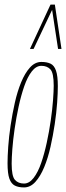

<svg xmlns="http://www.w3.org/2000/svg" viewBox="-20 -810 289 840"><path d="M85 10Q61 10 45 2Q29 -6 21 -28.5Q13 -51 13 -96Q13 -125 16 -168.5Q19 -212 26.5 -262Q34 -312 45 -361Q56 -410 72.5 -450Q89 -490 111 -514.5Q133 -539 161 -539Q185 -539 201 -531.5Q217 -524 225 -501Q233 -478 233 -433Q233 -404 230 -360.5Q227 -317 219.5 -267Q212 -217 201 -168Q190 -119 173.5 -79Q157 -39 135 -14.5Q113 10 85 10ZM85 -7Q108 -7 127 -31.5Q146 -56 160 -96.5Q174 -137 184.5 -185.5Q195 -234 202 -282.5Q209 -331 212 -371.5Q215 -412 215 -435Q215 -491 200.5 -506.5Q186 -522 161 -522Q138 -522 119 -497.5Q100 -473 86 -432.5Q72 -392 61.5 -343.5Q51 -295 44 -246.5Q37 -198 34 -158Q31 -118 31 -94Q31 -39 45.5 -23Q60 -7 85 -7ZM111 -596 201 -790H220L249 -596H234L208 -767L127 -596Z"/></svg>

Font: Georama ExtraCondensed Thin
Style: Italic
Weight: 100
Width: 2
Italic angle: -9°
Designer: Jean-Baptiste Levee
Foundry: Production Type
Version: Version 1.001